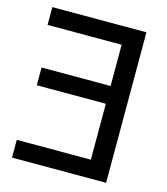

<svg xmlns="http://www.w3.org/2000/svg" viewBox="-109 -812 779 896"><g transform="rotate(15 280.5 -363.5)"><path d="M487.3 0H32.7V-85.9H390.6V-356H57.1V-441.9H390.6V-641.1H32.7V-727.1H487.3Z"/></g></svg>

Font: SG Kara Bold
Style: Regular
Weight: 400
Designer: Damoon Khanjanzadeh
Version: Version 1.000